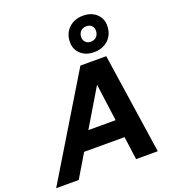

<svg xmlns="http://www.w3.org/2000/svg" viewBox="-222 -1136 1129 1264"><g transform="rotate(-20 342.0 -503.5)"><path d="M366 -871Q366 -932 405.5 -969.5Q445 -1007 506 -1007Q563 -1007 598.5 -974.5Q634 -942 634 -892Q634 -831 595 -793.5Q556 -756 494 -756Q437 -756 401.5 -788.5Q366 -821 366 -871ZM447 -876Q447 -856 460.5 -842Q474 -828 497 -828Q522 -828 537.5 -844Q553 -860 553 -887Q553 -907 539.5 -920.5Q526 -934 503 -934Q478 -934 462.5 -918.5Q447 -903 447 -876ZM664 0H512L490 -162H207L110 0H-48L378 -704H559ZM438 -548 282 -287H473Z"/></g></svg>

Font: CBA Beacon Sans Extra Bold
Style: Italic
Weight: 800
Italic angle: -13°
Designer: Wei Huang
Foundry: Wei Huang
Version: Version 1.002